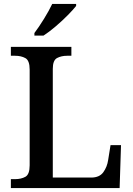

<svg xmlns="http://www.w3.org/2000/svg" viewBox="-20 -951 672 971"><path d="M35 0V-45H56Q87 -45 108.5 -57Q130 -69 130 -115V-599Q130 -645 108.5 -657Q87 -669 56 -669H35V-714H341V-669H320Q290 -669 268.5 -657.5Q247 -646 247 -603V-53H441Q483 -53 502.5 -80Q522 -107 527 -142L539 -217H592L585 0ZM154 -784Q176 -813 202 -855Q228 -897 244 -931H365V-921Q352 -904 323.5 -875Q295 -846 261.5 -817.5Q228 -789 200 -771H154Z"/></svg>

Font: Noto Serif Hentaigana Medium
Style: Regular
Weight: 500
Designer: Kazuhiro Yamada
Foundry: nipponia
Version: Version 1.000; ttfautohint (v1.8.4.7-5d5b)